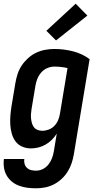

<svg xmlns="http://www.w3.org/2000/svg" viewBox="-38 -792 533 1035"><path d="M156 223Q132 223 109 220Q86 217 64.5 209Q43 201 26 187Q9 173 -2 154Q-13 135 -16.5 112Q-20 89 -17 65H93Q91 79 94.5 91.5Q98 104 107.5 113Q117 122 130 125Q143 128 156 128Q175 128 192.5 119.5Q210 111 222.5 95.5Q235 80 242 61.5Q249 43 252 25L268 -72Q257 -54 241.5 -38.5Q226 -23 207.5 -12.5Q189 -2 169 3Q149 8 129 8Q104 8 82 -1.5Q60 -11 46 -29.5Q32 -48 25.5 -71.5Q19 -95 17.5 -119.5Q16 -144 18 -169Q20 -194 24 -219L45 -345Q49 -369 57 -393.5Q65 -418 79.5 -439.5Q94 -461 114 -479Q134 -497 157.5 -508Q181 -519 206 -523.5Q231 -528 255 -528Q307 -528 357 -515Q407 -502 445 -473L360 40Q356 64 348 88Q340 112 326.5 133.5Q313 155 293.5 173Q274 191 251 202.5Q228 214 204 218.5Q180 223 156 223ZM190 -87Q207 -87 224.5 -93.5Q242 -100 255 -113.5Q268 -127 275 -143.5Q282 -160 285 -178L326 -425Q309 -429 291 -431Q273 -433 255 -433Q236 -433 217 -425Q198 -417 184.5 -401.5Q171 -386 163.5 -367.5Q156 -349 153 -330L132 -204Q130 -191 129 -177.5Q128 -164 129.5 -151.5Q131 -139 134.5 -127Q138 -115 145.5 -105.5Q153 -96 165 -91.5Q177 -87 190 -87ZM264 -574 212 -626 370 -772 433 -708Z"/></svg>

Font: Iosevka QP
Style: Bold Italic
Weight: 700
Italic angle: -9°
Designer: Belleve Invis
Foundry: Belleve Invis
Version: Version 20.0.0; ttfautohint (v1.8.4)